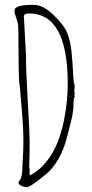

<svg xmlns="http://www.w3.org/2000/svg" viewBox="-20 -775 383 797"><path d="M76.2 -146 77.1 -186Q77.1 -244.6 70.3 -322.3Q63.5 -399.9 62 -418.9Q57.6 -428.2 57.1 -544.2Q56.6 -660.2 54.9 -672.9Q53.2 -685.5 46.6 -703.1Q40 -720.7 40 -731Q40 -754.9 115.2 -754.9H120.1Q158.2 -754.9 202.1 -712.9Q246.1 -670.9 259.5 -637.2Q272.9 -603.5 277.3 -556.4Q281.7 -509.3 283.4 -470.2Q285.2 -431.2 290 -420.9L288.1 -394L291 -389.2L288.1 -380.9L291 -376Q285.2 -366.7 285.2 -348.1Q285.2 -329.6 283.2 -314Q281.2 -298.3 279.3 -289.6Q277.3 -280.8 272.7 -263.4Q268.1 -246.1 258.8 -208Q231.4 -100.6 168 -49.3Q104.5 2 93 2Q81.5 2 69.6 -3.2Q57.6 -8.3 56.2 -18.1Q70.3 -36.1 71.8 -58.1ZM79.1 -708 87.9 -542Q87.9 -477.5 95.5 -350.8Q103 -224.1 103 -179.4Q103 -134.8 101.1 -81.1L103 -77.1V-48.8H107.9Q145.5 -68.8 174.3 -106.2Q203.1 -143.6 219 -184.3Q234.9 -225.1 245.1 -273.4Q261.2 -352.5 261.2 -426.8Q261.2 -719.2 100.1 -719.2Q80.1 -719.2 79.1 -708Z"/></svg>

Font: Amatic SC
Style: Regular
Weight: 400
Version: Version 1.004